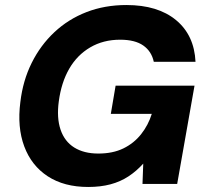

<svg xmlns="http://www.w3.org/2000/svg" viewBox="-20 -732 830 764"><path d="M331 12Q235 12 170 -30.5Q105 -73 76.5 -149.5Q48 -226 61 -326Q71 -411 106 -481.5Q141 -552 196.5 -604Q252 -656 324.5 -684Q397 -712 483 -712Q608 -712 680.5 -652Q753 -592 758 -486H592Q583 -528 550 -551Q517 -574 458 -574Q391 -574 339 -543.5Q287 -513 255.5 -458.5Q224 -404 214 -329Q205 -263 221 -216Q237 -169 275.5 -145Q314 -121 371 -121Q429 -121 471 -141.5Q513 -162 541.5 -198Q570 -234 584 -279H421L440 -391H754L685 0H547L550 -81Q523 -51 491 -30Q459 -9 419.5 1.5Q380 12 331 12Z"/></svg>

Font: DM Sans 11pt Black
Style: Italic
Weight: 900
Italic angle: -10°
Version: Version 4.004;gftools[0.9.30]